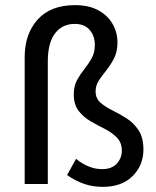

<svg xmlns="http://www.w3.org/2000/svg" viewBox="-20 -716 606 747"><path d="M380 11Q340 11 306 -1Q272 -13 241 -35L276 -98Q325 -58 377 -58Q415 -58 434.5 -79.5Q454 -101 454 -130Q454 -161 435 -180.5Q416 -200 388.5 -214Q361 -228 333 -244Q305 -260 286 -284.5Q267 -309 267 -349Q267 -381 279.5 -404Q292 -427 308 -447Q324 -467 336.5 -489Q349 -511 349 -541Q349 -576 329 -599.5Q309 -623 271 -623Q222 -623 194 -586Q166 -549 166 -477V0H76V-493Q76 -584 126.5 -640Q177 -696 272 -696Q326 -696 362.5 -676Q399 -656 418 -623Q437 -590 437 -551Q437 -515 424 -489.5Q411 -464 394.5 -443.5Q378 -423 365 -403.5Q352 -384 352 -360Q352 -333 371 -316.5Q390 -300 417.5 -286.5Q445 -273 472.5 -255.5Q500 -238 519 -209.5Q538 -181 538 -134Q538 -73 496 -31Q454 11 380 11Z"/></svg>

Font: Narnoor
Style: Regular
Weight: 400
Designer: S. Sridhar Murthy
Foundry: SIL International
Version: Version 3.000